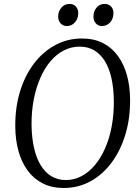

<svg xmlns="http://www.w3.org/2000/svg" viewBox="-20 -949 714 980"><path d="M305 10.5Q244.5 10.5 198.5 -12.8Q152.5 -36 121.5 -78Q90.5 -120 74.5 -177.2Q58.5 -234.5 58 -302.5Q57 -399.5 82 -481.5Q107 -563.5 153 -624.2Q199 -685 261.8 -718.8Q324.5 -752.5 398.5 -752.5Q460 -752.5 505.8 -729Q551.5 -705.5 582 -663.2Q612.5 -621 628 -564.8Q643.5 -508.5 644 -442.5Q645 -346.5 620.5 -264.2Q596 -182 550.5 -120.2Q505 -58.5 442.5 -24Q380 10.5 305 10.5ZM316 -30Q358.5 -30 396.2 -50Q434 -70 464.5 -106.5Q495 -143 517 -193.2Q539 -243.5 550.2 -304.2Q561.5 -365 561 -433Q560.5 -497 549.2 -548.2Q538 -599.5 516 -635.8Q494 -672 461.8 -691.5Q429.5 -711 386.5 -711Q344 -711 306.2 -691.8Q268.5 -672.5 238 -636.8Q207.5 -601 185.8 -551.2Q164 -501.5 152.2 -440.8Q140.5 -380 141 -311Q142 -247 153.5 -195.2Q165 -143.5 187.2 -106.5Q209.5 -69.5 241.8 -49.8Q274 -30 316 -30ZM320 -816Q302 -816 289.2 -830Q276.5 -844 277 -866.5Q277.5 -892.5 294 -910.8Q310.5 -929 334 -929Q355.5 -929 367.5 -915.5Q379.5 -902 379.5 -882.5Q379 -853 362.2 -834.5Q345.5 -816 320 -816ZM500 -816Q481.5 -816 469 -830Q456.5 -844 457 -866.5Q457.5 -892.5 473.5 -910.8Q489.5 -929 513.5 -929Q535 -929 547.2 -915.5Q559.5 -902 559 -882.5Q559 -853 542 -834.5Q525 -816 500 -816Z"/></svg>

Font: Merriweather 60pt Light
Style: Italic
Weight: 300
Italic angle: -7.8°
Version: Version 2.101